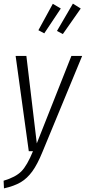

<svg xmlns="http://www.w3.org/2000/svg" viewBox="-34 -830 471 1054"><path d="M366.2 -810.1 409.2 -783.2 311 -643.1 278.8 -660.2ZM255.9 -809.1 299.8 -783.2 209 -647 176.8 -664.1ZM417 -522.9 199.2 3.9Q171.4 72.3 143.3 110.8Q115.2 149.4 79.8 170.4Q44.4 191.4 -12.2 204.1L-14.2 162.1Q51.8 142.6 83.5 110.4Q115.2 78.1 147 0H124L51.8 -522.9H110.8L168 -43L357.9 -522.9Z"/></svg>

Font: Fira Sans Compressed Light
Style: Italic
Weight: 300
Width: 3
Italic angle: -8°
Designer: Carrois Corporate & Edenspiekermann AG
Foundry: Carrois Corporate GbR & Edenspiekermann AG
Version: Version 4.203;PS 004.203;hotconv 1.0.88;makeotf.lib2.5.64775